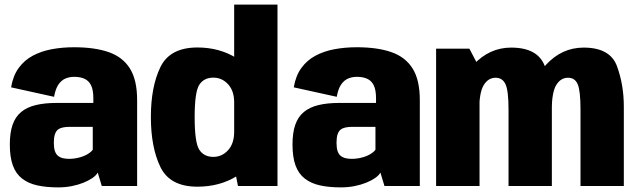

<svg xmlns="http://www.w3.org/2000/svg" viewBox="-20 -805 2762 831"><path d="M232 6Q263 6 290.8 0.5Q318.5 -5 341.2 -14.2Q364 -23.5 380 -34.5Q396 -45.5 403 -58L420.5 0H573.5V-372Q573.5 -458.5 542.5 -508.2Q511.5 -558 451 -579.2Q390.5 -600.5 300.5 -600.5Q249.5 -600.5 204 -592Q158.5 -583.5 122 -564Q85.5 -544.5 61 -511Q36.5 -477.5 28 -427L214 -386Q220 -420.5 233 -439.2Q246 -458 263.5 -465.2Q281 -472.5 301 -472.5Q327 -472.5 345.5 -464.2Q364 -456 374 -436Q384 -416 384 -380V-359.5H225Q173 -359.5 134.8 -350.2Q96.5 -341 71.5 -320.2Q46.5 -299.5 34.5 -265Q22.5 -230.5 22.5 -179.5Q22.5 -124.5 35.8 -88.5Q49 -52.5 76 -31.8Q103 -11 141.8 -2.5Q180.5 6 232 6ZM278.5 -117.5Q263.5 -117.5 251.5 -120.5Q239.5 -123.5 230.8 -130.8Q222 -138 217.5 -151.5Q213 -165 213 -187Q213 -209.5 217.5 -223.2Q222 -237 230.5 -243.8Q239 -250.5 251.8 -253.2Q264.5 -256 280.5 -256H381.5V-157Q374 -146.5 358 -137.2Q342 -128 321.2 -122.8Q300.5 -117.5 278.5 -117.5Z M1010 0H1181V-785H993.5V-83ZM834.5 3Q930.5 3 1004.5 -42.5Q1078.5 -88 1078.5 -158.5L993.5 -235Q993.5 -183.5 967 -154.8Q940.5 -126 903.5 -126Q863 -126 842.8 -156.5Q822.5 -187 822.5 -298Q822.5 -408 842.8 -438.5Q863 -469 903.5 -469Q940.5 -469 967 -440.5Q993.5 -412 993.5 -362L1078.5 -436.5Q1078.5 -506.5 1004.5 -553Q930.5 -599.5 834.5 -599.5Q715.5 -599.5 674.2 -514.5Q633 -429.5 633 -298.5Q633 -167.5 674.2 -82.2Q715.5 3 834.5 3Z M1455.5 6Q1486.5 6 1514.2 0.5Q1542 -5 1564.8 -14.2Q1587.5 -23.5 1603.5 -34.5Q1619.5 -45.5 1626.5 -58L1644 0H1797V-372Q1797 -458.5 1766 -508.2Q1735 -558 1674.5 -579.2Q1614 -600.5 1524 -600.5Q1473 -600.5 1427.5 -592Q1382 -583.5 1345.5 -564Q1309 -544.5 1284.5 -511Q1260 -477.5 1251.5 -427L1437.5 -386Q1443.5 -420.5 1456.5 -439.2Q1469.5 -458 1487 -465.2Q1504.5 -472.5 1524.5 -472.5Q1550.5 -472.5 1569 -464.2Q1587.5 -456 1597.5 -436Q1607.5 -416 1607.5 -380V-359.5H1448.5Q1396.5 -359.5 1358.2 -350.2Q1320 -341 1295 -320.2Q1270 -299.5 1258 -265Q1246 -230.5 1246 -179.5Q1246 -124.5 1259.2 -88.5Q1272.5 -52.5 1299.5 -31.8Q1326.5 -11 1365.2 -2.5Q1404 6 1455.5 6ZM1502 -117.5Q1487 -117.5 1475 -120.5Q1463 -123.5 1454.2 -130.8Q1445.5 -138 1441 -151.5Q1436.5 -165 1436.5 -187Q1436.5 -209.5 1441 -223.2Q1445.5 -237 1454 -243.8Q1462.5 -250.5 1475.2 -253.2Q1488 -256 1504 -256H1605V-157Q1597.5 -146.5 1581.5 -137.2Q1565.5 -128 1544.8 -122.8Q1524 -117.5 1502 -117.5Z M1867.5 0H2055.5V-510.5L2011.5 -594.5H1867.5ZM2181 0H2368.5V-344Q2368.5 -438 2338.2 -518.5Q2308 -599 2192.5 -599Q2098 -599 2029 -524.5Q1960 -450 1960 -369.5L2054 -325.5Q2054 -404.5 2073.5 -436.5Q2093 -468.5 2125 -468.5Q2155 -468.5 2168 -440.2Q2181 -412 2181 -330ZM2492.5 0H2680V-344Q2680 -437.5 2650.5 -518.2Q2621 -599 2506 -599Q2411 -599 2342.2 -523.5Q2273.5 -448 2273.5 -369.5L2368 -325.5Q2368 -404.5 2387.2 -436.5Q2406.5 -468.5 2438.5 -468.5Q2468.5 -468.5 2480.5 -440.2Q2492.5 -412 2492.5 -330Z"/></svg>

Font: Anybody SemiCondensed ExtraBold
Style: Regular
Weight: 800
Width: 4
Version: Version 1.113;gftools[0.9.25]